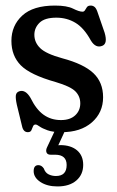

<svg xmlns="http://www.w3.org/2000/svg" viewBox="-20 -464 420 690"><path d="M199 -32.5Q232 -32.5 250.2 -49.5Q268.5 -66.5 268.5 -92.5Q268.5 -118 250.8 -135.8Q233 -153.5 180.5 -169Q88.5 -195 54.8 -229.2Q21 -263.5 21 -317Q21 -372 60 -408Q99 -444 177.5 -444Q220.5 -444 242.5 -433Q264.5 -422 276.5 -422Q282.5 -422 285.5 -427.5Q288.5 -433 292.5 -438.5Q296.5 -444 306 -444Q314 -444 320.2 -438.8Q326.5 -433.5 331.5 -417.5L356 -346.5Q367.5 -307.5 348 -299.5Q324 -289.5 306.5 -318.5Q282 -363.5 251.2 -382Q220.5 -400.5 182.5 -400.5Q140.5 -400.5 122 -382.2Q103.5 -364 103.5 -339Q103.5 -311.5 124.5 -291Q145.5 -270.5 204 -254.5Q281 -234 315.8 -201Q350.5 -168 350.5 -114.5Q350.5 -59.5 310.2 -24.2Q270 11 202 11Q169.5 11 150.8 4.2Q132 -2.5 122.2 -9.5Q112.5 -16.5 108 -16.5Q101 -16.5 98.5 -9.5Q96 -2.5 92.8 4.2Q89.5 11 80 11Q63.5 11 59 -11.5L40.5 -87.5Q35.5 -110.5 37 -121.5Q38.5 -132.5 49.5 -136Q71.5 -143 89.5 -112.5Q110 -70.5 136.8 -51.5Q163.5 -32.5 199 -32.5ZM183.5 -8H220L189.5 58Q193 57.5 196.5 57.5Q234.5 57.5 256.8 76.2Q279 95 279 128.5Q279 163.5 254.2 184.8Q229.5 206 186.5 206Q149.5 206 125.2 190Q101 174 101 151Q101 129.5 118 129.5Q129.5 129.5 137.5 141.5Q142.5 156.5 154.5 162.5Q166.5 168.5 181 168.5Q219.5 168.5 219.5 129Q219.5 92 178 92H162Q150.5 92 147.2 84Q144 76 149 65.5Z"/></svg>

Font: Fraunces 144pt S100
Style: Regular
Weight: 400
Version: Version 1.000; ttfautohint (v1.8.3)